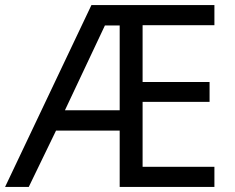

<svg xmlns="http://www.w3.org/2000/svg" viewBox="-21 -734 922 754"><path d="M821 0H449V-221H199L92 0H-1L338 -714H821V-635H539V-412H802V-334H539V-79H821ZM234 -301H449V-634H391Z"/></svg>

Font: Noto Sans Siddham
Style: Regular
Weight: 400
Designer: Monotype Design Team
Foundry: Monotype Imaging Inc.
Version: Version 2.004; ttfautohint (v1.8.4.7-5d5b)